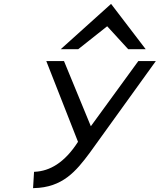

<svg xmlns="http://www.w3.org/2000/svg" viewBox="-20 -765 865 987"><path d="M382 -512 531 -630 639 -512H729L551 -745L292 -512ZM155 118 150 202H154C302 199 371 115 441 21L781 -451H691L447 -116L309 -451H218L381 -36C311 73 235 114 160 118Z"/></svg>

Font: Charger Monospace
Style: Regular
Weight: 400
Designer: Jasper
Foundry: Cannot Into Space Fonts
Version: Version 0.980